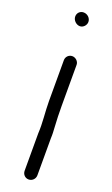

<svg xmlns="http://www.w3.org/2000/svg" viewBox="-147 -699 472 807"><g transform="rotate(20 89.5 -295.5)"><path d="M68 -448V-265C68 -217 75 -170 72 -122V45C72 61 84 74 100 74C116 74 129 61 129 45V-122C130 -137 129 -153 128 -169C126 -199 125 -235 125 -265V-448C125 -463 111 -476 96 -476C80 -476 68 -463 68 -448ZM50 -637C50 -620 66 -605 82 -605C97 -605 110 -619 110 -634C110 -651 95 -665 78 -665C62 -665 50 -653 50 -637Z"/></g></svg>

Font: Electronic
Style: Regular
Weight: 400
Version: Version 1.011